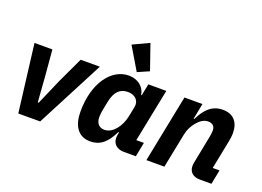

<svg xmlns="http://www.w3.org/2000/svg" viewBox="-116 -1103 1914 1403"><g transform="rotate(20 840.5 -401.5)"><path d="M281 0 554 -525H405L312 -327L224 -125H217L202 -327L185 -525H46L111 0Z M821 -580 910 -619 842 -815 716 -756ZM1025 0 1047 -112H988L1071 -525H931L913 -434H908C901 -491 850 -537 777 -537C643 -537 533 -393 533 -170C533 -65 575 12 673 12C755 12 803 -37 844 -122H850L847 -107C846 -102 844 -88 844 -77C844 -28 882 0 932 0ZM742 -103C701 -103 676 -131 676 -178C676 -194 679 -221 682 -235L696 -305C712 -384 749 -422 811 -422C869 -422 903 -384 893 -335L877 -255C869 -216 851 -178 829 -151C808 -125 778 -103 742 -103Z M1247 0 1301 -270C1309 -310 1327 -344 1351 -372C1374 -399 1402 -420 1436 -420C1474 -420 1489 -398 1489 -368C1489 -348 1486 -331 1482 -312L1441 -104C1440 -99 1438 -88 1438 -76C1438 -29 1469 0 1522 0H1613L1635 -112H1582L1625 -327C1630 -354 1634 -376 1634 -401C1634 -487 1589 -537 1508 -537C1426 -537 1374 -487 1334 -403H1328L1352 -525H1212L1107 0Z"/></g></svg>

Font: LVC Sans
Style: Bold Italic
Weight: 700
Italic angle: -11.31°
Designer: Mike Abbink, Paul van der Laan, Pieter van Rosmalen
Foundry: Bold Monday
Version: Version 3.0